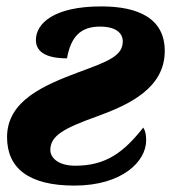

<svg xmlns="http://www.w3.org/2000/svg" viewBox="-20 -569 534 599"><path d="M212 10C362 10 436 -66 436 -131C436 -150 433 -162 427 -171C366 -94 311 -52 215 -52C160 -52 137 -78 137 -101C137 -146 180 -169 283 -206C385 -243 494 -295 494 -410C494 -512 411 -549 296 -549C148 -549 92 -496 92 -444C92 -413 115 -387 189 -387C201 -455 232 -486 292 -486C344 -486 363 -464 363 -440C363 -395 319 -378 226 -344C117 -303 2 -255 2 -141C2 -44 70 10 212 10Z"/></svg>

Font: Noto Serif SemiCondensed Black
Style: Italic
Weight: 900
Width: 4
Italic angle: -12°
Designer: Monotype Design Team
Foundry: Monotype Imaging Inc.
Version: Version 2.014